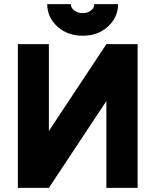

<svg xmlns="http://www.w3.org/2000/svg" viewBox="-20 -915 756 935"><path d="M650 -700V0H498V-423L218 0H67V-700H218V-277L498 -700ZM210 -895Q210 -831 259 -786Q308 -741 383 -741Q457 -741 506 -786Q555 -831 555 -895H439Q439 -876 423 -864Q406 -851 382 -851Q359 -851 342 -864Q325 -876 325 -895Z"/></svg>

Font: Unageo
Style: ExtraBold
Weight: 800
Designer: Richard Sepsi
Foundry: Richard Sepsi
Version: Version 2.000